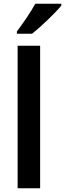

<svg xmlns="http://www.w3.org/2000/svg" viewBox="-20 -1070 347 1024"><path d="M307 -1040V-1050H168C144 -1005 102 -945 70 -902V-890H151C198 -927 276 -1002 307 -1040ZM194 -66V-826H74V-66Z"/></svg>

Font: Noto Sans Malayalam UI SemiCondensed SemiBold
Style: Regular
Weight: 600
Width: 4
Designer: Jelle Bosma - Monotype Design Team
Foundry: Monotype Imaging Inc.
Version: Version 2.104